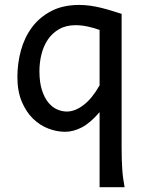

<svg xmlns="http://www.w3.org/2000/svg" viewBox="-20 -528 592 787"><path d="M388.2 -405.3Q366.2 -413.6 339.6 -419.2Q313 -424.8 290.5 -424.8Q250.5 -424.8 222.2 -408.4Q193.8 -392.1 176 -365.5Q158.2 -338.9 149.9 -305.2Q141.6 -271.5 141.6 -236.8Q141.6 -191.4 151.6 -159.7Q161.6 -127.9 177.7 -108.2Q193.8 -88.4 213.9 -79.6Q233.9 -70.8 253.9 -70.8Q287.6 -70.8 322.8 -97.7Q357.9 -124.5 388.2 -178.2ZM388.2 -68.4Q350.1 -23.9 315.4 -5.9Q280.8 12.2 246.6 12.2Q212.9 12.2 178.2 -1Q143.6 -14.2 115.2 -41.7Q86.9 -69.3 69.1 -111.8Q51.3 -154.3 51.3 -212.4Q51.3 -268.6 65.9 -321.8Q80.6 -375 111.3 -416.3Q142.1 -457.5 190.2 -482.7Q238.3 -507.8 305.2 -507.8Q327.1 -507.8 349.6 -504.6Q372.1 -501.5 394 -496.1Q416 -490.7 437.3 -484.1Q458.5 -477.5 478.5 -471.2V73.2Q478.5 102.5 479.2 126.2Q480 149.9 481.4 169.9Q482.9 189.9 485.4 206.8Q487.8 223.6 490.7 239.3H388.2Z"/></svg>

Font: Andika New Basic
Style: Regular
Weight: 400
Designer: Victor Gaultney, Annie Olsen, Julie Remington, Don Collingsworth, Eric Hays
Foundry: SIL International
Version: Version 5.500; ttfautohint (v1.8.3)